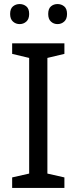

<svg xmlns="http://www.w3.org/2000/svg" viewBox="-20 -928 379 948"><path d="M298 0H40V-52L124 -71V-642L40 -662V-714H298V-662L214 -642V-71L298 -52ZM30 -859Q30 -885 44 -896.5Q58 -908 77 -908Q96 -908 110 -896.5Q124 -885 124 -859Q124 -834 110 -821.5Q96 -809 77 -809Q58 -809 44 -821.5Q30 -834 30 -859ZM218 -859Q218 -885 231.5 -896.5Q245 -908 264 -908Q283 -908 297 -896.5Q311 -885 311 -859Q311 -834 297 -821.5Q283 -809 264 -809Q245 -809 231.5 -821.5Q218 -834 218 -859Z"/></svg>

Font: Noto Sans Sundanese
Style: Regular
Weight: 400
Designer: Monotype Design Team (Regular), Sérgio L. Martins (other weights)
Foundry: Monotype Imaging Inc.
Version: Version 2.003